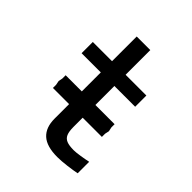

<svg xmlns="http://www.w3.org/2000/svg" viewBox="-202 -864 1004 1004"><g transform="rotate(45 300.0 -362.0)"><path d="M230.5 -125V-232.5H111V-256L106.5 -279.5L111 -302.5V-326.5H230.5V-467H88.5V-550H230.5V-732.5H331V-550H484.5V-467H331V-326.5H473V-302.5L478 -279.5L473 -256V-232.5H331V-165Q331 -130.5 339 -112.2Q347 -94 365.5 -86.5Q384 -79 418 -79Q434.5 -79 464.8 -83.8Q495 -88.5 518 -93.5V-8.5Q494.5 -3.5 453 1.8Q411.5 7 382.5 7Q303.5 7 267 -26.5Q230.5 -60 230.5 -125Z"/></g></svg>

Font: JuliaMono Medium
Style: Regular
Weight: 500
Monospace: yes
Designer: cormullion
Foundry: corm
Version: Version 0.054; ttfautohint (v1.8.4)